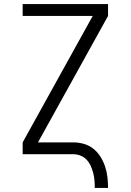

<svg xmlns="http://www.w3.org/2000/svg" viewBox="-20 -755 640 940"><path d="M444 165Q444 147 442.5 128.5Q441 110 436.5 92.5Q432 75 424.5 58Q417 41 404.5 27.5Q392 14 374.5 7Q357 0 339 0H91V-58L434 -677H91V-735H509V-677L166 -58H339Q365 -58 391 -50.5Q417 -43 437.5 -26.5Q458 -10 472 12.5Q486 35 494.5 60.5Q503 86 506 112.5Q509 139 509 165Z"/></svg>

Font: Iosevka Aile Light
Style: Regular
Weight: 300
Designer: Belleve Invis
Foundry: Belleve Invis
Version: Version 27.3.5; ttfautohint (v1.8.4)